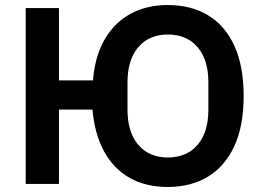

<svg xmlns="http://www.w3.org/2000/svg" viewBox="-20 -730 1039 762"><path d="M646 12Q560 12 496.5 -23Q433 -58 394.5 -126.5Q356 -195 347 -295H214V0H82V-698H214V-411H349Q357 -509 396.5 -575.5Q436 -642 499.5 -676Q563 -710 646 -710Q738 -710 805.5 -669.5Q873 -629 910 -548.5Q947 -468 947 -349Q947 -230 910 -150Q873 -70 805.5 -29Q738 12 646 12ZM646 -105Q721 -105 764 -155Q807 -205 807 -295V-403Q807 -493 764 -543Q721 -593 646 -593Q572 -593 529 -543Q486 -493 486 -403V-295Q486 -205 529 -155Q572 -105 646 -105Z"/></svg>

Font: IBM Plex Sans SemiBold
Style: Regular
Weight: 600
Designer: Mike Abbink, Paul van der Laan, Pieter van Rosmalen
Foundry: Bold Monday
Version: Version 3.201